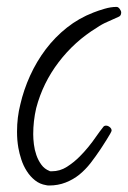

<svg xmlns="http://www.w3.org/2000/svg" viewBox="-20 -497 378 567"><path d="M337.9 -460Q337.9 -450.2 330.1 -447.3Q313.5 -439.5 297.4 -432.6Q281.2 -425.8 265.6 -415Q200.2 -375 153.3 -313.5Q106.4 -252 86.9 -177.7Q78.1 -139.6 78.1 -100.6Q78.1 -86.9 80.1 -70.8Q82 -54.7 87.4 -39.1Q92.8 -23.4 102.1 -10.7Q111.3 2 126 7.8Q127 8.8 129.4 8.8Q131.8 8.8 132.8 8.8Q157.2 8.8 177.7 -4.4Q198.2 -17.6 214.8 -34.2Q241.2 -60.5 264.6 -94.7Q269.5 -101.6 274.4 -108.4Q279.3 -115.2 284.2 -121.1Q287.1 -126 293 -126Q298.8 -126 304.2 -121.6Q309.6 -117.2 309.6 -111.3Q309.6 -109.4 305.2 -101.6Q300.8 -93.8 294.9 -84.5Q289.1 -75.2 283.7 -66.9Q278.3 -58.6 276.4 -55.7Q262.7 -35.2 247.6 -15.6Q232.4 3.9 214.4 18.6Q196.3 33.2 173.8 42Q151.4 50.8 125 50.8Q119.1 50.8 116.2 49.8Q97.7 46.9 83.5 35.6Q69.3 24.4 59.1 8.3Q48.8 -7.8 43 -25.9Q37.1 -43.9 34.2 -60.5Q32.2 -72.3 31.2 -84Q30.3 -95.7 30.3 -108.4Q30.3 -150.4 40 -188.5Q49.8 -231.4 68.8 -273.4Q87.9 -315.4 115.2 -351.6Q142.6 -387.7 177.7 -415.5Q212.9 -443.4 255.9 -460Q270.5 -465.8 289.1 -471.2Q307.6 -476.6 324.2 -476.6Q329.1 -476.6 333.5 -470.7Q337.9 -464.8 337.9 -460Z"/></svg>

Font: Calligraffiti
Style: Regular
Weight: 400
Designer: Dathan Boardman
Foundry: Open Window
Version: Version 1.000